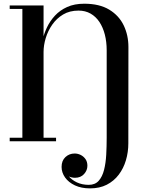

<svg xmlns="http://www.w3.org/2000/svg" viewBox="-20 -780 822 1060"><path d="M477 260Q429 260 393.8 243.5Q358.5 227 339.2 199.8Q320 172.5 320 141.5Q320 107 341.2 87.2Q362.5 67.5 392 67.5Q409 67.5 425 75.2Q441 83 451.8 98Q462.5 113 462.5 135Q462.5 160.5 444 181Q425.5 201.5 394 201.5Q375 201.5 358.5 193.2Q342 185 331.5 171.5Q321 158 321 141.5H340Q340 168 357.5 190.5Q375 213 404.2 226.8Q433.5 240.5 470 240.5Q505 240.5 525 218Q545 195.5 554.5 157.8Q564 120 566.5 73.8Q569 27.5 569 -20V-502Q569 -549 558.8 -589Q548.5 -629 528.8 -658.8Q509 -688.5 480 -705Q451 -721.5 413.5 -721.5Q364.5 -721.5 328.5 -700Q292.5 -678.5 268.5 -644Q244.5 -609.5 232.5 -569.8Q220.5 -530 220.5 -493H207Q207 -522.5 214.8 -557.8Q222.5 -593 239.2 -628.5Q256 -664 283.5 -693.8Q311 -723.5 351 -741.5Q391 -759.5 445 -759.5Q529 -759.5 583 -726.8Q637 -694 663 -639.8Q689 -585.5 689 -520.5L688.5 11.5Q688.5 60 675.2 104.8Q662 149.5 635.5 184.5Q609 219.5 569.5 239.8Q530 260 477 260ZM33.5 0V-19.5H289.5V0ZM103.5 0V-730.5H33.5V-750H220.5V0Z"/></svg>

Font: Bodoni Moda 11pt SemiBold
Style: Regular
Weight: 600
Designer: Owen Earl
Foundry: indestructible type
Version: Version 2.004